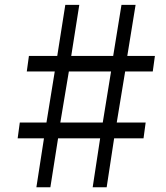

<svg xmlns="http://www.w3.org/2000/svg" viewBox="-20 -790 700 810"><path d="M165.5 -206.5H54.5L63.5 -273H176L211 -488.5H93L102 -554H221.5L255.5 -769.5H314.5L280.5 -554H457.5L492.5 -769.5H552L517 -554H633.5L624.5 -488.5H508L472.5 -273H594.5L585.5 -206.5H461.5L430 0H371L402.5 -206.5H225L192.5 0H133.5ZM413.5 -273 448.5 -488.5H270.5L234.5 -273Z"/></svg>

Font: Merriweather 7pt Light
Style: Italic
Weight: 300
Italic angle: -7.8°
Designer: Eben Sorkin
Foundry: Eben Sorkin
Version: Version 2.200;gftools[0.9.31]